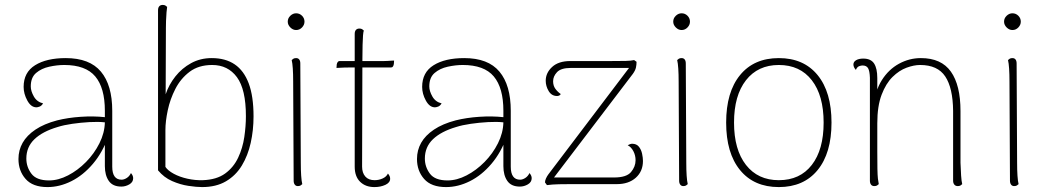

<svg xmlns="http://www.w3.org/2000/svg" viewBox="-20 -748 4261 780"><path d="M473 10Q438 10 422 -13Q406 -36 406 -73V-206L420 -194Q397 -129 357.5 -82.5Q318 -36 270 -12Q222 12 173 12Q113 12 84 -21Q55 -54 55 -102Q55 -138 72 -168Q89 -198 124 -221.5Q159 -245 212 -259Q256 -270 308 -273.5Q360 -277 406 -272V-298Q406 -391 367 -437.5Q328 -484 241 -484Q212 -484 180 -477Q148 -470 126.5 -451.5Q105 -433 105 -397Q105 -378 117.5 -356Q130 -334 155 -328Q149 -318 141 -315Q133 -312 128 -312Q106 -312 91 -339.5Q76 -367 76 -395Q76 -454 122.5 -483Q169 -512 247 -512Q344 -512 390 -457Q436 -402 436 -298V-71Q436 -18 474 -18Q484 -18 495 -25Q506 -32 512 -45Q517 -39 519 -34Q521 -29 521 -24Q521 -8 505.5 1Q490 10 473 10ZM179 -15Q217 -15 256.5 -35.5Q296 -56 329.5 -90Q363 -124 384 -166Q405 -208 406 -251Q379 -254 343.5 -252Q308 -250 273.5 -245Q239 -240 214 -232Q153 -214 120 -182.5Q87 -151 87 -104Q87 -70 107.5 -42.5Q128 -15 179 -15Z M801 12Q778 12 745 7Q712 2 679 -12.5Q646 -27 622 -56V-706Q622 -717 627 -722.5Q632 -728 641 -728Q648 -728 652 -725.5Q656 -723 659 -720Q658 -715 656.5 -698Q655 -681 654.5 -663Q654 -645 654 -635L653 -365Q666 -404 692.5 -437.5Q719 -471 756.5 -491.5Q794 -512 840 -512Q896 -512 933.5 -486.5Q971 -461 990.5 -409Q1010 -357 1010 -275Q1010 -219 998.5 -167.5Q987 -116 962.5 -75.5Q938 -35 898 -11.5Q858 12 801 12ZM804 -16Q860 -18 894.5 -43Q929 -68 947.5 -107.5Q966 -147 972.5 -191.5Q979 -236 979 -276Q979 -385 942.5 -434.5Q906 -484 842 -484Q787 -484 750.5 -456.5Q714 -429 692.5 -387Q671 -345 661.5 -300Q652 -255 652 -220V-70Q662 -55 686 -42Q710 -29 741.5 -22Q773 -15 804 -16Z M1183 -626Q1170 -626 1159.5 -636.5Q1149 -647 1149 -660Q1149 -674 1159.5 -684Q1170 -694 1183 -694Q1197 -694 1207 -684Q1217 -674 1217 -660Q1217 -647 1207 -636.5Q1197 -626 1183 -626ZM1202 -87Q1202 -57 1203.5 -34.5Q1205 -12 1208 0Q1205 3 1201 5.5Q1197 8 1190 8Q1182 8 1177.5 2Q1173 -4 1173 -14L1171 -417Q1171 -447 1169.5 -469.5Q1168 -492 1165 -504Q1168 -507 1172 -509.5Q1176 -512 1183 -512Q1191 -512 1195.5 -506.5Q1200 -501 1200 -490Z M1501 12Q1465 12 1443 -9.5Q1421 -31 1421 -71V-610Q1421 -621 1426 -626.5Q1431 -632 1440 -632Q1447 -632 1451 -629.5Q1455 -627 1458 -624Q1454 -613 1453 -565.5Q1452 -518 1452 -428L1451 -71Q1451 -46 1464 -31Q1477 -16 1502 -16Q1519 -16 1534.5 -23Q1550 -30 1556 -43Q1561 -37 1563 -32Q1565 -27 1565 -22Q1565 -6 1545.5 3Q1526 12 1501 12ZM1347 -472 1348 -486Q1349 -492 1352 -496Q1355 -500 1359 -500H1529Q1533 -500 1540 -500Q1547 -500 1555 -500.5Q1563 -501 1570 -501.5Q1577 -502 1581 -502L1580 -488Q1579 -482 1576.5 -478Q1574 -474 1569 -474H1407Q1397 -474 1377 -473.5Q1357 -473 1347 -472Z M2092 10Q2057 10 2041 -13Q2025 -36 2025 -73V-206L2039 -194Q2016 -129 1976.5 -82.5Q1937 -36 1889 -12Q1841 12 1792 12Q1732 12 1703 -21Q1674 -54 1674 -102Q1674 -138 1691 -168Q1708 -198 1743 -221.5Q1778 -245 1831 -259Q1875 -270 1927 -273.5Q1979 -277 2025 -272V-298Q2025 -391 1986 -437.5Q1947 -484 1860 -484Q1831 -484 1799 -477Q1767 -470 1745.5 -451.5Q1724 -433 1724 -397Q1724 -378 1736.5 -356Q1749 -334 1774 -328Q1768 -318 1760 -315Q1752 -312 1747 -312Q1725 -312 1710 -339.5Q1695 -367 1695 -395Q1695 -454 1741.5 -483Q1788 -512 1866 -512Q1963 -512 2009 -457Q2055 -402 2055 -298V-71Q2055 -18 2093 -18Q2103 -18 2114 -25Q2125 -32 2131 -45Q2136 -39 2138 -34Q2140 -29 2140 -24Q2140 -8 2124.5 1Q2109 10 2092 10ZM1798 -15Q1836 -15 1875.5 -35.5Q1915 -56 1948.5 -90Q1982 -124 2003 -166Q2024 -208 2025 -251Q1998 -254 1962.5 -252Q1927 -250 1892.5 -245Q1858 -240 1833 -232Q1772 -214 1739 -182.5Q1706 -151 1706 -104Q1706 -70 1726.5 -42.5Q1747 -15 1798 -15Z M2202 4 2194 -7Q2194 -14 2198 -23Q2202 -32 2208 -40L2543 -482L2548 -472H2299Q2259 -472 2243 -455Q2227 -438 2227 -418Q2227 -400 2236 -387.5Q2245 -375 2258 -366Q2256 -362 2252 -360Q2248 -358 2243 -358Q2221 -358 2209 -378Q2197 -398 2197 -420Q2197 -452 2223 -476Q2249 -500 2297 -500H2461Q2499 -500 2521.5 -500.5Q2544 -501 2556 -504L2566 -497Q2566 -485 2563.5 -473.5Q2561 -462 2551 -448L2223 -17L2218 -27H2475Q2525 -27 2543.5 -49Q2562 -71 2562 -97Q2562 -117 2553 -134Q2544 -151 2530 -158Q2541 -164 2548 -164Q2566 -164 2575.5 -152Q2585 -140 2588.5 -123.5Q2592 -107 2592 -94Q2592 -52 2563 -26Q2534 0 2486 0H2299Q2277 0 2251 0.5Q2225 1 2202 4Z M2749 -626Q2736 -626 2725.5 -636.5Q2715 -647 2715 -660Q2715 -674 2725.5 -684Q2736 -694 2749 -694Q2763 -694 2773 -684Q2783 -674 2783 -660Q2783 -647 2773 -636.5Q2763 -626 2749 -626ZM2768 -87Q2768 -57 2769.5 -34.5Q2771 -12 2774 0Q2771 3 2767 5.5Q2763 8 2756 8Q2748 8 2743.5 2Q2739 -4 2739 -14L2737 -417Q2737 -447 2735.5 -469.5Q2734 -492 2731 -504Q2734 -507 2738 -509.5Q2742 -512 2749 -512Q2757 -512 2761.5 -506.5Q2766 -501 2766 -490Z M3144 12Q3043 12 2986.5 -57Q2930 -126 2930 -250Q2930 -374 2986.5 -443Q3043 -512 3144 -512Q3245 -512 3301.5 -443Q3358 -374 3358 -250Q3358 -126 3301.5 -57Q3245 12 3144 12ZM3144 -16Q3230 -16 3278 -78Q3326 -140 3326 -250Q3326 -360 3278 -422Q3230 -484 3144 -484Q3059 -484 3010.5 -422Q2962 -360 2962 -250Q2962 -140 3010.5 -78Q3059 -16 3144 -16Z M3532 8Q3523 8 3518.5 2Q3514 -4 3514 -14V-432Q3513 -460 3506.5 -471Q3500 -482 3484 -482Q3478 -482 3470 -479Q3462 -476 3457 -464Q3447 -475 3447 -486Q3447 -497 3458 -503.5Q3469 -510 3487 -510Q3518 -510 3531 -490Q3544 -470 3544 -431V-327L3531 -319Q3535 -379 3562.5 -422.5Q3590 -466 3632 -489Q3674 -512 3721 -512Q3804 -512 3843 -457Q3882 -402 3882 -297V-87Q3883 -57 3884.5 -34.5Q3886 -12 3889 0Q3886 3 3882 5.5Q3878 8 3871 8Q3862 8 3857 2Q3852 -4 3852 -14V-298Q3851 -391 3820 -437.5Q3789 -484 3718 -484Q3693 -484 3663 -473Q3633 -462 3606 -435.5Q3579 -409 3561.5 -363Q3544 -317 3544 -247Q3544 -177 3544 -132.5Q3544 -88 3544.5 -62Q3545 -36 3546.5 -22.5Q3548 -9 3550 0Q3547 3 3543 5.5Q3539 8 3532 8Z M4093 -626Q4080 -626 4069.5 -636.5Q4059 -647 4059 -660Q4059 -674 4069.5 -684Q4080 -694 4093 -694Q4107 -694 4117 -684Q4127 -674 4127 -660Q4127 -647 4117 -636.5Q4107 -626 4093 -626ZM4112 -87Q4112 -57 4113.5 -34.5Q4115 -12 4118 0Q4115 3 4111 5.5Q4107 8 4100 8Q4092 8 4087.5 2Q4083 -4 4083 -14L4081 -417Q4081 -447 4079.5 -469.5Q4078 -492 4075 -504Q4078 -507 4082 -509.5Q4086 -512 4093 -512Q4101 -512 4105.5 -506.5Q4110 -501 4110 -490Z"/></svg>

Font: Arima Thin Thin
Style: Regular
Weight: 250
Version: Version 1.100